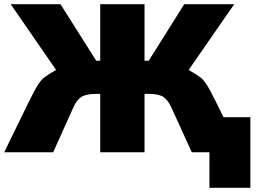

<svg xmlns="http://www.w3.org/2000/svg" viewBox="-20 -725 1220 914"><path d="M977 0H893L796 -213Q780 -248 758.5 -263Q737 -278 689 -278H668V0H457V-278H437Q389 -278 366.5 -263Q344 -248 329 -213L233 0H0L116 -238Q145 -297 160.5 -321Q176 -345 191.5 -357Q207 -369 247 -392L31 -705H268L438 -436H457V-705H668V-436H688L857 -705H1095L878 -392Q918 -369 933.5 -357Q949 -345 964.5 -321Q980 -297 1009 -238L1044 -167H1172V169H977Z"/></svg>

Font: Nunito Sans Heavy
Style: Regular
Weight: 400
Designer: Vernon Adams
Foundry: Vernon Adams
Version: Version 2.500